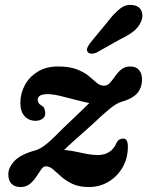

<svg xmlns="http://www.w3.org/2000/svg" viewBox="-20 -742 594 774"><path d="M495.5 -150.5Q495.5 -104.5 474.5 -67.8Q453.5 -31 417.8 -9.5Q382 12 338 12Q299 12 272.5 -0.5Q246 -13 227.5 -29.5Q209 -46 194.5 -58.8Q180 -71.5 165 -71.5Q154.5 -71.5 145.8 -58.8Q137 -46 126.5 -29.8Q116 -13.5 100.8 -0.8Q85.5 12 62 12Q40 12 26.8 -0.8Q13.5 -13.5 13.5 -39Q13.5 -67 39 -93.8Q64.5 -120.5 126.5 -137Q145 -143.5 168 -162Q191 -180.5 238 -228.5Q276 -265 300.8 -288.5Q325.5 -312 340 -326.5Q316.5 -331 285 -339.5Q253.5 -348 223.2 -355.2Q193 -362.5 173 -362.5Q132 -362.5 132 -340Q132 -334.5 135.2 -328Q138.5 -321.5 147.5 -316.5Q155.5 -312.5 159 -303.5Q162.5 -294.5 162.5 -285.5Q162.5 -271 150.8 -263Q139 -255 124 -255Q96 -255 79 -273.8Q62 -292.5 62 -327Q62 -365 80 -398.5Q98 -432 131.8 -453Q165.5 -474 213.5 -474Q261 -474 290.5 -462.2Q320 -450.5 338.2 -435.2Q356.5 -420 370 -408.2Q383.5 -396.5 399 -396.5Q413 -396.5 423.5 -408.2Q434 -420 444.5 -435.2Q455 -450.5 469.2 -462.2Q483.5 -474 505 -474Q529 -474 541 -459.2Q553 -444.5 552.5 -420Q551.5 -385.5 532 -364.8Q512.5 -344 474 -333Q452 -327.5 424.8 -305.5Q397.5 -283.5 354.5 -242.5Q304.5 -198 278.2 -174.5Q252 -151 238.5 -137.5Q269 -135 308 -126Q347 -117 375.5 -117Q400 -117 419.5 -128.8Q439 -140.5 450.5 -167.5Q455.5 -176.5 462.5 -180Q469.5 -183.5 476.5 -183.5Q495.5 -183.5 495.5 -150.5ZM413 -653Q439 -687.5 464 -707.2Q489 -727 518.5 -721Q543 -716.5 550.8 -696.8Q558.5 -677 548.5 -654.5Q538.5 -632 519 -616.2Q499.5 -600.5 466 -584.5L370 -530.5Q359 -525.5 348.5 -525.8Q338 -526 333.5 -532.5Q328 -540 332.2 -549.8Q336.5 -559.5 344 -569.5Z"/></svg>

Font: Fraunces 9pt SuperSoft SemiBold
Style: Italic
Weight: 600
Italic angle: -16°
Version: Version 1.000;[0bf87f6ff]